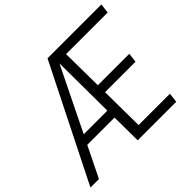

<svg xmlns="http://www.w3.org/2000/svg" viewBox="-204 -1005 1230 1230"><g transform="rotate(-45 410.5 -390.0)"><path d="M748 0H399L397 -208H150L48 0H-29L362 -780H850L842 -715H465L468 -430H753L745 -366H469L472 -65H756ZM396 -272 393 -703 182 -272Z"/></g></svg>

Font: Tanohe Sans
Style: Italic
Weight: 400
Designer: Village Type and Design LLC & Cristiano Sobral
Foundry: Cooper Hewitt Smithsonian Design Museum
Version: Version 1.00;September 29, 2021;FontCreator 13.0.0.2655 64-b